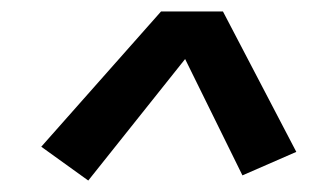

<svg xmlns="http://www.w3.org/2000/svg" viewBox="-20 -755 540 335"><path d="M134 -440 52 -499 261 -735H369L497 -490L403 -449L303 -652Z"/></svg>

Font: Iosevka SS18 Semibold
Style: Italic
Weight: 600
Italic angle: -9°
Monospace: yes
Designer: Belleve Invis
Foundry: Belleve Invis
Version: Version 25.1.1; ttfautohint (v1.8.4)